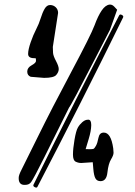

<svg xmlns="http://www.w3.org/2000/svg" viewBox="-20 -749 604 857"><path d="M342.8 -21.5 394 -24.9 396.5 4.4C398.1 24.3 401.2 38.4 405.8 46.9C410.3 55.3 418 59.6 428.7 59.6C446.6 59.6 456.9 46.5 459.5 20.5C462.4 -5.5 467.8 -24.9 475.6 -37.6C483.1 -50 486.8 -59.7 486.8 -66.9V-67.9C486.5 -75.4 486 -81.7 485.4 -86.9C478.8 -133.8 464.8 -157.2 443.4 -157.2C430.3 -157.2 422.4 -149.4 419.4 -133.8C416.5 -118.2 412.8 -106.3 408.2 -98.1C403.6 -90 399.9 -85.4 397 -84.5C394 -83.5 388.3 -83 379.9 -83C371.4 -83 365.6 -83.2 362.3 -83.5C364.3 -90 368.8 -105.1 376 -128.9C383.1 -152.3 386.9 -172.5 387.2 -189.5V-191.4C387.2 -207 382.8 -214.8 374 -214.8C364.6 -214.8 355.8 -211.3 347.7 -204.1C339.5 -196.9 332.8 -188.8 327.6 -179.7C322.1 -170.2 317.1 -152 312.5 -125C307.9 -98 305.7 -76 305.7 -59.1C305.7 -41.8 309.7 -31.2 317.9 -27.3C325.7 -23.4 334 -21.5 342.8 -21.5ZM215.8 -539.6 239.3 -691.4C239.3 -701.5 235.8 -709.9 228.8 -716.6C221.8 -723.2 213.4 -726.6 203.6 -726.6C193.8 -726.6 185.7 -720.9 179.2 -709.7C172.7 -698.5 166.8 -684.4 161.6 -667.5C156.4 -650.6 149.6 -634 141.1 -617.7C132.6 -601.4 124.6 -582.3 116.9 -560.3C109.3 -538.3 105.5 -521 105.5 -508.3C105.5 -495.6 114.6 -489.3 132.8 -489.3C135.7 -489.3 138 -489.1 139.6 -488.8C140.3 -486.5 140.6 -482.5 140.6 -476.8C140.6 -471.1 134.1 -464.7 121.1 -457.5C108.1 -450.4 101.6 -441 101.6 -429.4C101.6 -417.9 106.8 -410.2 117.2 -406.2L176.8 -401.4C205.7 -401.4 223.9 -405.8 231.2 -414.6C238.5 -423.3 242.2 -432 242.2 -440.7C242.2 -449.3 238.1 -461.3 230 -476.6C221.8 -491.9 217.4 -504 216.8 -512.9C216.1 -521.9 215.8 -530.8 215.8 -539.6ZM511.7 -680.2C382.5 -431.2 255 -179.2 129.4 75.7C127.4 79.9 129.4 83.5 135.3 86.4C141.1 89.4 145 88.9 147 85C276.2 -163.1 403.6 -415 529.3 -670.9C531.6 -675.5 529.8 -679.3 523.9 -682.4C518.1 -685.5 514 -684.7 511.7 -680.2ZM92.3 76.2C104.3 76.2 113.3 71.9 119.1 63.5C127.3 51.8 146.5 15.6 176.8 -44.9L288.1 -268.6C293.9 -274.4 333.8 -349.3 407.7 -493.2L470.7 -615.7L502.9 -705.6L489.7 -719.7C483.9 -725.6 477.9 -728.5 471.7 -728.5H469.2C456.9 -727.2 445.1 -718.5 434.1 -702.4C423 -686.3 412.3 -664.1 401.9 -635.7C391.4 -607.4 356.8 -538 297.9 -427.5C238.9 -317 189.5 -220.9 149.4 -139.4C109.4 -57.9 85 -8.8 76.4 7.8C67.8 24.4 63.5 36.5 63.5 43.9V47.9C63.5 56.6 65.6 63.6 69.8 68.6C74.1 73.6 80.1 76.2 87.9 76.2Z"/></svg>

Font: Drukaatie burti
Style: Regular
Weight: 400
Version: Version 0.14.4